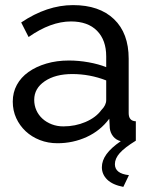

<svg xmlns="http://www.w3.org/2000/svg" viewBox="-20 -551 594 752"><path d="M463 181Q421 173 400 152.5Q379 132 379 104Q379 78 397 53Q415 28 453 2Q434 -3 423 -17Q412 -31 410 -49L408 -86Q373 -39 319.5 -14.5Q266 10 205 10Q168 10 136 -2.5Q104 -15 80.5 -37Q57 -59 43.5 -88.5Q30 -118 30 -153Q30 -189 46 -218.5Q62 -248 91.5 -269Q121 -290 161.5 -302Q202 -314 250 -314Q288 -314 327 -307Q366 -300 396 -288V-330Q396 -394 360 -430.5Q324 -467 258 -467Q179 -467 92 -406L63 -463Q164 -531 266 -531Q369 -531 426.5 -476Q484 -421 484 -321V-108Q484 -77 512 -76V0Q468 27 449 48.5Q430 70 430 92Q430 129 485 135ZM228 -56Q275 -56 315.5 -73.5Q356 -91 377 -120Q396 -139 396 -159V-236Q332 -261 263 -261Q197 -261 155.5 -233Q114 -205 114 -160Q114 -138 122.5 -119Q131 -100 146.5 -86Q162 -72 183 -64Q204 -56 228 -56Z"/></svg>

Font: IngvarSans
Style: Regular
Weight: 500
Version: Version 3.000